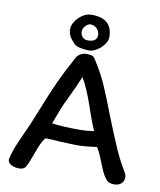

<svg xmlns="http://www.w3.org/2000/svg" viewBox="-92 -915 825 992"><g transform="rotate(10 320.5 -419.5)"><path d="M247 -679Q229 -697 220 -714Q211 -731 211 -751Q211 -771 225 -792.5Q239 -814 261.5 -828.5Q284 -843 309 -843Q418 -843 418 -744Q418 -726 403.5 -706Q389 -686 367.5 -672.5Q346 -659 328 -659Q304 -659 281 -663.5Q258 -668 247 -679ZM272 -749Q272 -732 283 -720.5Q294 -709 310 -709Q359 -709 359 -745Q359 -764 345 -778.5Q331 -793 310 -793Q299 -793 285.5 -779Q272 -765 272 -749ZM487 -105Q480 -124 471.5 -142.5Q463 -161 454 -175Q391 -166 351 -166Q329 -166 302.5 -167.5Q276 -169 263 -169Q213 -173 183 -173Q171 -157 162.5 -139Q154 -121 141 -85Q123 -33 110 -11Q101 4 75 4Q53 4 35 -5.5Q17 -15 16 -32Q24 -70 41.5 -112.5Q59 -155 92 -226L132 -324Q165 -408 192.5 -468Q220 -528 265 -610Q271 -622 285 -630.5Q299 -639 316 -639Q335 -639 343.5 -636.5Q352 -634 357 -628.5Q362 -623 372 -606Q406 -553 430.5 -497Q455 -441 493 -342L505 -312Q535 -237 558.5 -183.5Q582 -130 609 -85Q611 -82 618 -69Q625 -56 625 -49Q625 -24 610.5 -12Q596 0 573 0Q543 0 529 -20Q516 -37 507.5 -56Q499 -75 487 -105ZM386 -354 379 -375Q348 -465 317 -518Q298 -470 261 -394Q247 -367 232.5 -330.5Q218 -294 204 -255Q259 -247 342 -247Q395 -247 425 -254Q413 -278 401.5 -311Q390 -344 386 -354Z"/></g></svg>

Font: Itim
Style: Regular
Weight: 400
Designer: Suppakit Chalermlarp
Version: Version 1.002g